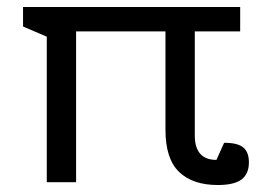

<svg xmlns="http://www.w3.org/2000/svg" viewBox="-20 -522 758 550"><path d="M668 -432H538V-134Q538 -64 600 -64L622 -113Q661 -113 677 -99.5Q693 -86 693 -57Q693 -24 672 -8Q651 8 604 8Q532 8 493 -29.5Q454 -67 454 -150V-432H198V0H114V-417L46 -446V-502H668Z"/></svg>

Font: Rhodium Libre
Style: Regular
Weight: 400
Designer: James Puckett
Foundry: Dunwich Type Founders
Version: Version 1.001; ttfautohint (v1.3)